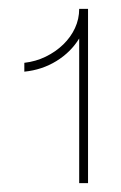

<svg xmlns="http://www.w3.org/2000/svg" viewBox="-20 -720 274 434"><path d="M35 -578V-558Q75 -562 107.5 -582Q140 -602 159 -633V-306H179V-700H159Q159 -677 149.5 -656.5Q140 -636 123 -619.5Q106 -603 83.5 -592Q61 -581 35 -578Z"/></svg>

Font: Fixel Variable
Style: Regular
Weight: 100
Width: 3
Designer: AlfaBravo + MacPaw
Foundry: Kyrylo Tkachov, Marchela Mozhyna, Serhii Makarenko, Maria Weinstein, Zakhar Kryvoshyya
Version: Version 1.211